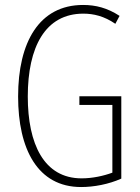

<svg xmlns="http://www.w3.org/2000/svg" viewBox="-20 -744 565 774"><path d="M300 -356V-321H433V-48C398 -35 353 -25 309 -25C157 -25 92 -164 92 -355C92 -554 162 -689 316 -689C357 -689 400 -679 445 -648L462 -680C413 -712 366 -724 315 -724C138 -724 53 -574 53 -355C53 -144 131 10 307 10C358 10 418 -1 469 -24V-356Z"/></svg>

Font: Noto Sans Armenian ExtraCondensed ExtraLight
Style: Regular
Weight: 200
Width: 2
Designer: Monotype Design Team
Foundry: Monotype Imaging Inc.
Version: Version 2.008